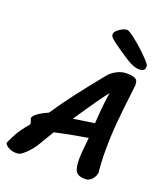

<svg xmlns="http://www.w3.org/2000/svg" viewBox="-181 -1025 1002 1155"><g transform="rotate(20 319.5 -447.0)"><path d="M617 -744Q617 -727 608 -720Q599 -713 580 -713Q554 -713 522 -729.5Q490 -746 429 -789Q386 -819 372 -832Q358 -845 358 -858Q358 -874 385 -893Q412 -912 433 -912Q444 -912 482.5 -882.5Q521 -853 560.5 -815Q600 -777 614 -756Q617 -752 617 -744ZM228 -182Q204 -144 197 -131Q176 -94 159.5 -69.5Q143 -45 124 -26Q103 -5 89.5 4Q76 13 58 13Q28 13 5.5 -0.5Q-17 -14 -17 -28Q-15 -30 5 -72.5Q25 -115 79 -179Q79 -187 74 -199Q69 -211 69 -213Q69 -242 160 -283Q211 -359 267.5 -433Q324 -507 406 -608Q426 -633 457 -649Q488 -665 519 -665Q551 -665 567 -659Q583 -653 587.5 -643Q592 -633 592 -615Q588 -585 587 -570Q572 -449 564.5 -362.5Q557 -276 557 -190Q557 -111 564 -45Q561 -21 543 -1.5Q525 18 501 18Q455 18 440.5 -5Q426 -28 426 -83Q426 -123 437 -222Q306 -200 228 -182ZM362 -306 442 -318Q451 -457 463 -518Q424 -472 307 -297Q325 -301 362 -306Z"/></g></svg>

Font: Sriracha
Style: Regular
Weight: 400
Designer: Suppakit Chalermlarp
Version: Version 1.002g